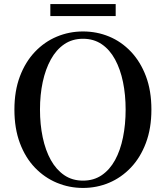

<svg xmlns="http://www.w3.org/2000/svg" viewBox="-20 -908 817 946"><path d="M228 -829V-888H550V-829ZM389 18Q321 18 260 -7.5Q199 -33 152 -82Q105 -131 78 -203Q51 -275 51 -368Q51 -460 78 -531.5Q105 -603 152 -652.5Q199 -702 260 -727.5Q321 -753 389 -753Q457 -753 517.5 -728Q578 -703 625 -653.5Q672 -604 699 -532.5Q726 -461 726 -368Q726 -276 699 -204Q672 -132 625 -82.5Q578 -33 517.5 -7.5Q457 18 389 18ZM389 -18Q442 -18 481.5 -45Q521 -72 547 -119.5Q573 -167 586 -231Q599 -295 599 -368Q599 -441 586 -504Q573 -567 547 -615Q521 -663 481.5 -690Q442 -717 389 -717Q336 -717 296.5 -690Q257 -663 230.5 -615Q204 -567 190.5 -504Q177 -441 177 -368Q177 -295 190.5 -231Q204 -167 230.5 -119.5Q257 -72 296.5 -45Q336 -18 389 -18Z"/></svg>

Font: Early Summer Mincho SemiBold
Style: Regular
Weight: 600
Designer: GuiWonder
Version: Version 1.002